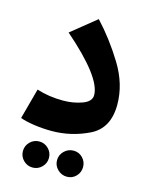

<svg xmlns="http://www.w3.org/2000/svg" viewBox="-113 -617 704 897"><g transform="rotate(15 238.5 -169.0)"><path d="M21 -4 61 -152Q120 -133 188 -133Q238 -133 280.5 -148.5Q323 -164 323 -195Q323 -281 132 -447L252 -544Q323 -468 381 -373.5Q439 -279 439 -180Q439 -65 353.5 -23.5Q268 18 174 18Q128 18 86 11.5Q44 5 21 -4ZM69 143Q69 117 87.5 98.5Q106 80 132 80Q158 80 176.5 98.5Q195 117 195 143Q195 169 176.5 187.5Q158 206 132 206Q106 206 87.5 187.5Q69 169 69 143ZM234 143Q234 117 253 98.5Q272 80 298 80Q324 80 342 98.5Q360 117 360 143Q360 169 342 187.5Q324 206 298 206Q272 206 253 187.5Q234 169 234 143Z"/></g></svg>

Font: FiraGOUPP
Style: Bold
Weight: 700
Designer: bBox Type
Foundry: bBox Type GmbH
Version: Version 1.001